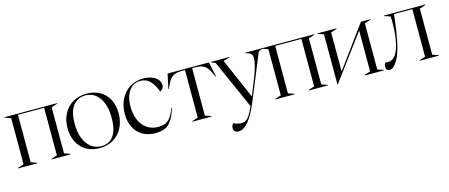

<svg xmlns="http://www.w3.org/2000/svg" viewBox="-47 -1080 4303 1842"><g transform="rotate(-15 2104.5 -159.0)"><path d="M15 -5 75 -25V-483L15 -503V-508H537V-503L477 -483V-25L537 -5V0H346V-5L406 -25V-497H146V-25L206 -5V0H15Z M572 -250Q572 -331 605 -393Q638 -455 697.5 -489Q757 -523 834 -523Q908 -523 964.5 -491Q1021 -459 1052 -400Q1083 -341 1083 -262Q1083 -180 1050 -117Q1017 -54 958 -19.5Q899 15 822 15Q748 15 691.5 -17Q635 -49 603.5 -109Q572 -169 572 -250ZM843 1Q921 1 964 -58.5Q1007 -118 1007 -237Q1007 -362 956 -435.5Q905 -509 817 -509Q739 -509 694 -450Q649 -391 649 -273Q649 -191 673 -129Q697 -67 741 -33Q785 1 843 1Z M1138 -238Q1138 -321 1171 -386Q1204 -451 1263 -487Q1322 -523 1395 -523Q1444 -523 1481.5 -508Q1519 -493 1539 -468.5Q1559 -444 1559 -416Q1559 -393 1547 -378Q1535 -363 1522 -360Q1496 -431 1458 -469.5Q1420 -508 1363 -508Q1292 -508 1250.5 -449Q1209 -390 1209 -293Q1209 -216 1235 -157.5Q1261 -99 1308.5 -67.5Q1356 -36 1417 -36Q1484 -36 1522 -70.5Q1560 -105 1583 -182L1589 -181Q1567 -91 1520.5 -38Q1474 15 1376 15Q1305 15 1251 -16Q1197 -47 1167.5 -104Q1138 -161 1138 -238Z M1745 -5 1805 -25V-497H1783Q1733 -497 1703.5 -486Q1674 -475 1653 -446.5Q1632 -418 1609 -361H1604L1635 -508H2046L2077 -361H2072Q2048 -418 2027 -446.5Q2006 -475 1977 -486Q1948 -497 1898 -497H1876V-25L1936 -5V0H1745Z M2102 160Q2102 135 2120 115Q2160 135 2197 135Q2223 135 2242 123.5Q2261 112 2280 83.5Q2299 55 2323 0L2107 -486L2067 -503V-508H2249V-503L2185 -486L2359 -86L2414 -223Q2474 -372 2474 -434Q2474 -466 2459 -480Q2444 -494 2414 -501L2405 -503V-508H2575V-503L2535 -486L2351 -37Q2252 205 2152 205Q2128 205 2115 193Q2102 181 2102 160Z M2570 -5 2630 -25V-483L2570 -503V-508H3092V-503L3032 -483V-25L3092 -5V0H2901V-5L2961 -25V-497H2701V-25L2761 -5V0H2570Z M3182 -483 3122 -503V-508H3313V-503L3253 -483V-95L3555 -508H3648V-503L3588 -483V-25L3648 -5V0H3457V-5L3517 -25V-430L3186 15H3182Z M3668 -29Q3668 -51 3681 -70Q3696 -67 3707 -67Q3777 -67 3811.5 -167.5Q3846 -268 3846 -422Q3846 -456 3843 -483L3783 -503V-508H4194V-503L4134 -483V-25L4194 -5V0H4003V-5L4063 -25V-497H3881L3877 -462Q3846 -190 3799 -90Q3752 10 3704 10Q3687 10 3677.5 0Q3668 -10 3668 -29Z"/></g></svg>

Font: Nyght Serif Light
Style: Regular
Weight: 300
Designer: Maksym Kobuzan
Version: Version 0.410